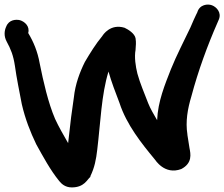

<svg xmlns="http://www.w3.org/2000/svg" viewBox="-24 -721 978 837"><path d="M3 -605C-5 -588 -8 -564 5 -540C23 -507 34 -480 41 -434C48 -382 61 -320 71 -267C86 -202 108 -146 134 -92C164 -38 195 20 234 68C243 79 259 96 289 96C344 96 356 61 370 50V47C388 10 395 -25 400 -69C414 -184 418 -310 449 -409C462 -363 479 -319 497 -272C528 -177 593 -96 650 -27C653 -24 693 43 766 16C816 -10 807 -50 802 -76L793 -133V-135C784 -191 794 -247 810 -300C840 -413 881 -524 924 -622L930 -636C943 -667 919 -691 900 -698C882 -705 846 -702 836 -667L831 -657C825 -646 818 -628 806 -601C779 -544 746 -481 721 -419C696 -355 664 -279 661 -197C647 -221 631 -248 622 -271C605 -316 587 -356 575 -400C567 -432 561 -472 567 -504V-506C568 -524 570 -533 567 -554C563 -575 536 -592 519 -600C457 -619 425 -569 422 -564C393 -529 369 -490 346 -451C324 -407 304 -354 298 -296L286 -210C282 -171 277 -136 273 -97C253 -132 232 -168 216 -203C186 -273 165 -365 149 -445C140 -496 122 -539 99 -577C107 -607 83 -627 63 -633C46 -637 15 -636 3 -605Z"/></svg>

Font: Stray Cat
Style: ExBlkExt
Weight: 1000
Version: Version 1.0